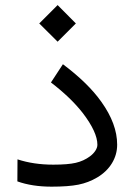

<svg xmlns="http://www.w3.org/2000/svg" viewBox="-20 -716 519 745"><path d="M47.9 -97.7Q110.4 -77.1 186.5 -77.1Q243.2 -77.1 273.9 -84.2Q304.7 -91.3 329.1 -109.4Q341.8 -118.7 349.9 -130.9Q357.9 -143.1 357.9 -154.3Q357.9 -203.1 301.3 -277.3Q254.4 -337.4 177.7 -396L224.1 -466.8Q321.8 -393.6 373 -321.3Q434.6 -235.4 434.6 -154.8Q434.6 -115.7 414.3 -82.5Q394 -49.3 356.9 -27.3Q323.2 -7.3 284.2 0.5Q245.1 8.3 180.2 8.3Q104.5 8.3 47.4 -12.2ZM203.6 -696.3 274.4 -625 203.6 -554.2 132.3 -625Z"/></svg>

Font: Samim FD-WOL
Style: FD-WOL
Weight: 400
Foundry: DejaVu fonts team - Redesigned by Saber Rastikerdar
Version: Version 4.0.0